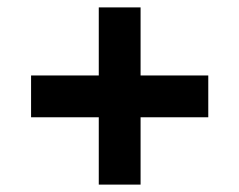

<svg xmlns="http://www.w3.org/2000/svg" viewBox="-20 -556 647 519"><path d="M247 -536H360V-57H247ZM64 -352H543V-239H64Z"/></svg>

Font: Uncut Sans Variable
Style: Regular
Weight: 400
Designer: Kasper Nordkvist
Foundry: UNCUT.wtf
Version: Version 1.304;Glyphs 3.2 (3246)